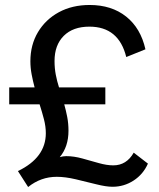

<svg xmlns="http://www.w3.org/2000/svg" viewBox="-20 -740 640 771"><path d="M93 11 52 -53Q164 -107 164 -205Q164 -232 156.5 -261Q149 -290 139 -321H17V-389H119Q112 -415 107 -441.5Q102 -468 102 -494Q102 -560 132.5 -611Q163 -662 216.5 -691Q270 -720 340 -720Q428 -720 486.5 -673.5Q545 -627 564 -542L487 -511Q457 -633 339 -633Q273 -633 236 -596Q199 -559 199 -495Q199 -466 204 -440Q209 -414 217 -389H403V-321H238Q245 -296 250 -270Q255 -244 255 -215Q255 -151 220 -109Q233 -113 246 -113Q277 -113 311 -103.5Q345 -94 377 -85Q409 -76 435 -76Q488 -76 517 -127L574 -83Q555 -40 516.5 -15Q478 10 432 10Q406 10 366.5 0Q327 -10 284.5 -20Q242 -30 208 -30Q144 -30 93 11Z"/></svg>

Font: Livvic Medium
Style: Regular
Weight: 500
Designer: Jacques Le Bailly, Baron von Fonthausen
Version: Version 1.001; ttfautohint (v1.8.2)